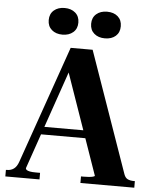

<svg xmlns="http://www.w3.org/2000/svg" viewBox="-60 -968 822 1019"><g transform="rotate(5 350.5 -459.0)"><path d="M164 -280H438L439 -239H149ZM280 -618 308 -620 112 -53Q112 -48 117 -44Q122 -40 134 -37.5Q146 -35 167 -35H189V0H7V-35H13Q34 -35 49.5 -46.5Q65 -58 74 -84L293 -710H410L636 -66Q643 -47 656.5 -41Q670 -35 689 -35H694V0H407V-35H422Q436 -35 449 -36Q462 -37 471 -39.5Q480 -42 480 -45ZM322 -847Q322 -814 300 -795Q278 -776 243 -776Q208 -776 186 -795Q164 -814 164 -847Q164 -880 186 -899Q208 -918 243 -918Q278 -918 300 -899Q322 -880 322 -847ZM548 -847Q548 -814 526.5 -795Q505 -776 469 -776Q434 -776 412 -795Q390 -814 390 -847Q390 -880 412 -899Q434 -918 469 -918Q505 -918 526.5 -899Q548 -880 548 -847Z"/></g></svg>

Font: Roboto Serif 144pt SemiBold
Style: Regular
Weight: 600
Version: Version 1.008